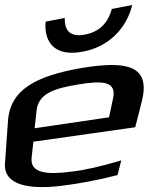

<svg xmlns="http://www.w3.org/2000/svg" viewBox="-71 -730 626 771"><path d="M257 -457C73 -425 -31 -370 -39 -243L-51 -74C-57 15 48 32 177 16C249 7 324 -7 401 -27L416 -86C336 -62 270 -47 218 -41C119 -28 49 -33 56 -97L63 -161L472 -219L499 -325C533 -464 444 -488 257 -457ZM244 -391C341 -407 398 -404 383 -335L367 -259L68 -215L76 -287C84 -355 147 -375 244 -391ZM460 -710 378 -694C362 -635 326 -602 270 -591C214 -581 188 -603 189 -658L112 -643C105 -554 155 -503 258 -522C364 -540 437 -615 460 -710Z"/></svg>

Font: Gamestation Warped
Style: Italic
Weight: 400
Designer: Jonas Hecksher
Foundry: Jonas Hecksher, Playtypeª, e-types AS
Version: Version 1.003